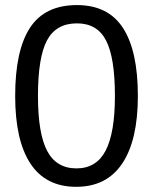

<svg xmlns="http://www.w3.org/2000/svg" viewBox="-20 -718 596 748"><path d="M517.1 -344.2Q517.1 -171.9 456.3 -81.1Q395.5 9.8 276.9 9.8Q158.2 9.8 98.6 -80.6Q39.1 -170.9 39.1 -344.2Q39.1 -521.5 96.9 -609.9Q154.8 -698.2 279.8 -698.2Q401.4 -698.2 459.2 -608.9Q517.1 -519.5 517.1 -344.2ZM427.7 -344.2Q427.7 -493.2 393.3 -560.1Q358.9 -627 279.8 -627Q198.7 -627 163.3 -561Q127.9 -495.1 127.9 -344.2Q127.9 -197.8 163.8 -129.9Q199.7 -62 277.8 -62Q355.5 -62 391.6 -131.3Q427.7 -200.7 427.7 -344.2Z"/></svg>

Font: Arial
Style: Regular
Weight: 400
Designer: Steve Matteson
Foundry: Ascender Corporation
Version: Version 2.00.3